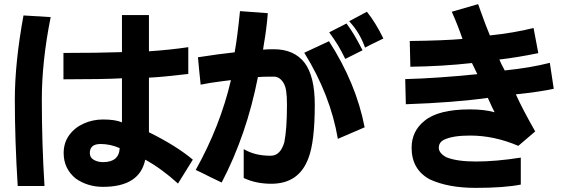

<svg xmlns="http://www.w3.org/2000/svg" viewBox="-20 -778 2800 932"><path d="M844 113Q765 41 685 -3Q658 129 480 129Q406 129 348 89Q289 41 289 -35Q289 -85 316 -122Q343 -159 387 -178.5Q431 -198 480 -198Q540 -198 572 -184V-398Q484 -393 288 -393V-521Q457 -521 572 -525V-705H703V-529Q807 -536 894 -549V-419Q768 -404 703 -401V-136Q835 -71 916 -3ZM66 125Q52 -96 52 -295Q52 -474 94 -703L226 -695Q183 -481 183 -295Q183 -83 196 125ZM468 -79Q416 -79 416 -35Q416 -13 435.5 -2Q455 9 480 9Q558 9 561 -59Q516 -79 468 -79Z M1163 -54Q1193 -37 1224.5 -29.5Q1256 -22 1294 -22Q1341 -22 1360 -87Q1373 -150 1373 -270Q1373 -311 1369 -337Q1365 -363 1354 -379Q1336 -406 1309 -406Q1252 -406 1232 -404Q1177 -123 1056 108L1002 82Q947 54 930 47Q1049 -166 1101 -389Q1073 -385 1060 -384Q996 -376 954 -367Q951 -392 947 -435L941 -500Q1043 -516 1119 -524Q1132 -594 1145 -724L1280 -714Q1274 -638 1261 -564L1257 -537Q1275 -539 1309 -539Q1407 -539 1458 -474Q1508 -408 1508 -270Q1508 -89 1477 -10Q1431 114 1297 114Q1222 114 1163 86ZM1752 -547Q1739 -583 1721.5 -613Q1704 -643 1675 -675L1761 -721Q1803 -669 1841 -591Q1782 -563 1752 -547ZM1684 -506 1656 -492Q1637 -531 1620 -559Q1603 -587 1578 -621L1662 -664Q1684 -634 1700 -607Q1716 -580 1740 -534ZM1620 -104Q1584 -317 1457 -522Q1537 -560 1577 -578Q1709 -373 1750 -160Z M2508 118Q2427 134 2289 134Q2154 134 2065 92Q1978 44 1978 -61Q1978 -141 2040 -191Q2107 -247 2261 -247Q2332 -247 2381 -233Q2373 -247 2348 -303Q2185 -280 1950 -272L1947 -394Q2101 -398 2297 -418L2271 -472Q2127 -456 1972 -454L1969 -579Q2135 -581 2225 -589Q2201 -659 2173 -721L2301 -758L2313 -724Q2338 -654 2358 -606Q2473 -618 2570 -642L2593 -520Q2490 -499 2404 -489Q2410 -473 2430 -436Q2556 -449 2649 -473L2668 -347Q2606 -333 2484 -320Q2516 -249 2578 -140L2496 -70Q2379 -120 2262 -120Q2178 -120 2136 -100Q2110 -87 2110 -61Q2110 -35 2146 -15Q2196 6 2291 6Q2387 6 2508 -13Z"/></svg>

Font: BM Euljiro oraeorae
Style: Regular
Weight: 400
Designer: Bongjin Kim; Bomjun Kim; Myungsoo Han; Hyesun Chae; Mikyoung Jeong; Wujin Sim; Minjae Kang; Suwha Jang;
Foundry: Sandoll Inc.
Version: Version 1.000;hotconv 1.0.109;makeexe 2.5.65596